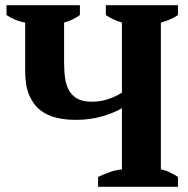

<svg xmlns="http://www.w3.org/2000/svg" viewBox="-20 -720 726 740"><path d="M666 0H358V-38Q381 -49 404 -57Q427 -65 450 -67V-303Q422 -286 375 -272Q328 -258 272 -258Q232 -258 196.5 -266.5Q161 -275 134.5 -296Q108 -317 92.5 -353.5Q77 -390 77 -446V-633Q58 -636 39 -644Q20 -652 5 -662V-700H288V-662Q277 -654 261.5 -646Q246 -638 227 -633V-481Q227 -446 231 -418Q235 -390 247 -370Q259 -350 279.5 -339Q300 -328 333 -328Q366 -328 395.5 -337.5Q425 -347 450 -363V-633Q433 -638 417 -645.5Q401 -653 388 -662V-700H666V-662Q653 -653 636 -645.5Q619 -638 600 -633V-67Q620 -63 637 -54.5Q654 -46 666 -38Z"/></svg>

Font: PT Serif
Style: Bold
Weight: 700
Designer: A.Korolkova, O.Umpeleva, V.Yefimov
Foundry: ParaType Ltd
Version: Version 1.000W OFL; ttfautohint (v1.6)